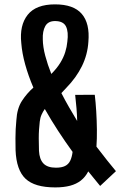

<svg xmlns="http://www.w3.org/2000/svg" viewBox="-20 -828 584 857"><path d="M226.5 8.5Q135 8.5 94 -30.2Q53 -69 49.5 -157.5Q49 -188.5 49 -210.5Q49 -232.5 50 -251.2Q51 -270 53 -291Q56 -344 78 -377.8Q100 -411.5 129 -437Q106.5 -489.5 92.5 -540Q78.5 -590.5 75 -635.5Q66.5 -715 103.5 -761.8Q140.5 -808.5 225.5 -808.5Q308.5 -808.5 345 -766Q381.5 -723.5 374.5 -641.5Q371 -584.5 345.8 -533Q320.5 -481.5 276 -436Q271 -430.5 265.5 -424.8Q260 -419 254 -412.5Q270 -381 288 -349.8Q306 -318.5 324.5 -288Q324 -314.5 321.5 -344.2Q319 -374 315.5 -404.5L403 -405Q407 -372 409.5 -331.5Q412 -291 412.5 -249.8Q413 -208.5 410.5 -173.5Q436 -140 458.2 -112.2Q480.5 -84.5 497.5 -64L427 2Q414 -13.5 401 -29.8Q388 -46 374 -63Q361 -38 341 -22.2Q321 -6.5 292.8 1Q264.5 8.5 226.5 8.5ZM229.5 -79.5Q255 -79.5 270.2 -87Q285.5 -94.5 293.2 -110.2Q301 -126 304 -150Q271 -195.5 239.5 -243.8Q208 -292 180 -341.5Q172 -330.5 165.8 -316.8Q159.5 -303 157.5 -285.5Q155.5 -266 154.2 -249Q153 -232 153 -210.5Q153 -189 154 -154.5Q156 -117 174 -98.2Q192 -79.5 229.5 -79.5ZM209 -498Q234 -523 249 -547.5Q264 -572 271.2 -595.5Q278.5 -619 280.5 -641.5Q286.5 -686 274.5 -710Q262.5 -734 225.5 -734Q194.5 -734 182 -711.2Q169.5 -688.5 171 -652.5Q171.5 -618.5 182 -579Q192.5 -539.5 209 -498Z"/></svg>

Font: Big Shoulders Display Thin
Style: Bold
Weight: 700
Version: Version 2.002